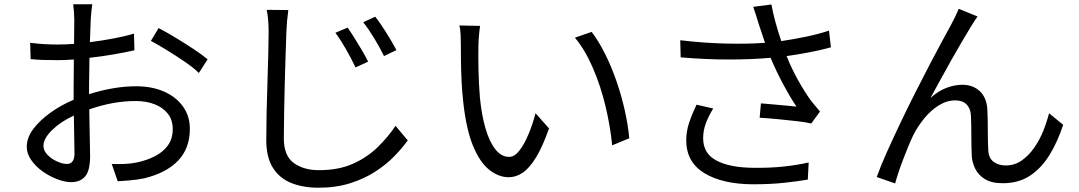

<svg xmlns="http://www.w3.org/2000/svg" viewBox="-20 -819 5040 897"><path d="M313 32Q284 32 248 18.5Q212 5 179.5 -18Q147 -41 126 -71Q105 -101 105 -134Q105 -176 136 -217Q167 -258 217 -293.5Q267 -329 324 -353V-410L325 -541Q283 -538 251 -538Q208 -538 178.5 -539Q149 -540 123 -543L121 -619Q162 -614 191.5 -612.5Q221 -611 249 -611Q284 -611 326 -614L327 -728Q327 -743 325.5 -764.5Q324 -786 322 -799H411Q409 -786 407 -766.5Q405 -747 404 -730L400 -622Q455 -629 509 -639Q563 -649 606 -662L608 -584Q564 -574 508.5 -564.5Q453 -555 398 -549L396 -414V-379Q513 -416 616 -416Q689 -416 745.5 -391.5Q802 -367 834.5 -322Q867 -277 867 -217Q867 -126 812 -68.5Q757 -11 654 14Q620 21 588 23.5Q556 26 530 28L502 -53Q530 -52 560.5 -53Q591 -54 619 -60Q663 -69 701.5 -88Q740 -107 763.5 -138.5Q787 -170 787 -216Q787 -259 764 -288Q741 -317 702 -332Q663 -347 615 -347Q559 -347 505 -337Q451 -327 397 -308L401 -91Q401 -21 377.5 5.5Q354 32 313 32ZM292 -53Q328 -53 328 -102L325 -279Q264 -251 223.5 -211.5Q183 -172 183 -138Q183 -115 202 -95.5Q221 -76 247 -64.5Q273 -53 292 -53ZM909 -478Q885 -502 844 -530Q803 -558 760 -584.5Q717 -611 685 -628L721 -688Q757 -669 801 -642.5Q845 -616 885.5 -589Q926 -562 950 -542Z M1468 58Q1396 58 1341 36Q1286 14 1255 -35Q1224 -84 1224 -165Q1224 -221 1225.5 -291.5Q1227 -362 1229.5 -434.5Q1232 -507 1233.5 -569.5Q1235 -632 1235 -671Q1235 -730 1226 -773L1327 -772Q1320 -723 1318 -671Q1317 -629 1314.5 -567.5Q1312 -506 1310.5 -436Q1309 -366 1307.5 -297.5Q1306 -229 1306 -173Q1306 -91 1352.5 -57.5Q1399 -24 1470 -24Q1562 -24 1629 -54Q1696 -84 1744.5 -131.5Q1793 -179 1828 -231L1885 -163Q1859 -127 1821.5 -88.5Q1784 -50 1733 -17Q1682 16 1616 37Q1550 58 1468 58ZM1641 -504Q1622 -544 1597 -588Q1572 -632 1547 -666L1604 -690Q1617 -672 1634.5 -644Q1652 -616 1670 -585.5Q1688 -555 1700 -531ZM1774 -557Q1755 -596 1729 -639Q1703 -682 1677 -715L1733 -741Q1747 -724 1765.5 -696Q1784 -668 1802 -638Q1820 -608 1832 -585Z M2357 9Q2310 9 2266 -25.5Q2222 -60 2190 -137.5Q2158 -215 2144 -344Q2139 -388 2136.5 -439Q2134 -490 2133.5 -536Q2133 -582 2133 -611Q2133 -628 2132 -655Q2131 -682 2126 -700L2223 -698Q2220 -680 2217.5 -650.5Q2215 -621 2215 -601Q2214 -554 2215.5 -490Q2217 -426 2222 -364Q2230 -281 2248.5 -218Q2267 -155 2295 -120.5Q2323 -86 2358 -86Q2384 -86 2407 -116Q2430 -146 2449.5 -193Q2469 -240 2482 -290L2545 -219Q2515 -134 2484.5 -84Q2454 -34 2422.5 -12.5Q2391 9 2357 9ZM2840 -140Q2831 -231 2808.5 -324.5Q2786 -418 2750 -501.5Q2714 -585 2666 -643L2744 -670Q2777 -627 2806.5 -568Q2836 -509 2859.5 -441.5Q2883 -374 2898.5 -305Q2914 -236 2920 -173Z M3770 -242Q3746 -248 3702.5 -253Q3659 -258 3612 -262.5Q3565 -267 3529 -269L3535 -336Q3563 -334 3594.5 -331Q3626 -328 3654.5 -325.5Q3683 -323 3701 -321Q3672 -364 3639 -425.5Q3606 -487 3580 -549Q3491 -541 3384.5 -541Q3278 -541 3160 -551L3158 -631Q3268 -618 3370 -615.5Q3472 -613 3554 -619L3524 -709Q3519 -725 3512.5 -746.5Q3506 -768 3499 -787L3584 -798Q3590 -763 3602.5 -717Q3615 -671 3630 -627Q3684 -635 3743 -647Q3802 -659 3853 -676L3862 -598Q3816 -585 3760.5 -574.5Q3705 -564 3655 -557Q3678 -499 3708.5 -444.5Q3739 -390 3767 -351Q3778 -337 3789 -324Q3800 -311 3811 -298ZM3496 42Q3354 41 3270 -10.5Q3186 -62 3186 -164Q3186 -205 3199.5 -245.5Q3213 -286 3234 -330L3312 -312Q3290 -276 3277.5 -242.5Q3265 -209 3265 -173Q3265 -102 3327 -69Q3389 -36 3500 -35Q3577 -34 3641.5 -41Q3706 -48 3758 -60L3754 20Q3708 28 3643.5 35Q3579 42 3496 42Z M4162 38 4076 8Q4094 -43 4123 -107.5Q4152 -172 4186 -243.5Q4220 -315 4256 -386Q4292 -457 4324.5 -519.5Q4357 -582 4383 -629.5Q4409 -677 4422 -701Q4431 -718 4440.5 -737Q4450 -756 4459 -778L4547 -742Q4540 -733 4532 -720Q4524 -707 4515 -693Q4499 -667 4475 -626Q4451 -585 4424 -537.5Q4397 -490 4372 -443.5Q4347 -397 4327 -361Q4363 -394 4401.5 -408.5Q4440 -423 4476 -423Q4526 -423 4558.5 -392Q4591 -361 4593 -302Q4595 -258 4595 -206Q4595 -154 4597 -117Q4599 -80 4622 -63Q4645 -46 4678 -46Q4720 -46 4753 -69Q4786 -92 4811.5 -128.5Q4837 -165 4854 -207.5Q4871 -250 4881 -290L4947 -236Q4921 -156 4882.5 -94Q4844 -32 4791 2.5Q4738 37 4665 37Q4612 37 4581 17.5Q4550 -2 4536 -31Q4522 -60 4520 -90Q4518 -134 4518 -186.5Q4518 -239 4516 -280Q4514 -313 4495.5 -331.5Q4477 -350 4443 -350Q4403 -350 4365.5 -326.5Q4328 -303 4298 -266Q4268 -229 4248 -190Q4237 -168 4224 -136.5Q4211 -105 4198.5 -72Q4186 -39 4176.5 -10Q4167 19 4162 38Z"/></svg>

Font: Chocolate Classical Sans
Style: Regular
Weight: 400
Designer: 田海東、宇文滿月
Foundry: Moonlit Owen
Version: Version 1.001